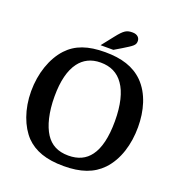

<svg xmlns="http://www.w3.org/2000/svg" viewBox="-158 -1031 1090 1171"><g transform="rotate(20 387.0 -445.0)"><path d="M428 -760 475 -788C537 -826 550 -834 550 -861C550 -881 535 -900 503 -900C465 -900 449 -892 405 -836L345 -760ZM731 -368C731 -473 703 -577 634 -646C574 -705 494 -730 387 -730C275 -730 199 -703 143 -643C80 -575 43 -468 43 -352C43 -235 82 -134 139 -74C194 -18 272 10 384 10C496 10 574 -18 631 -77C700 -149 731 -257 731 -368ZM188 -371C188 -471 207 -546 244 -595C275 -636 320 -661 383 -661C446 -661 496 -638 531 -587C566 -538 586 -459 586 -354C586 -249 567 -173 532 -126C500 -82 453 -60 390 -60C321 -60 274 -86 242 -135C209 -186 188 -267 188 -371Z"/></g></svg>

Font: Domine
Style: Bold
Weight: 700
Designer: Pablo Impallari, Rodrigo Fuenzalida, Brenda Gallo
Foundry: Pablo Impallari, Rodrigo Fuenzalida, Brenda Gallo
Version: Version 2.000